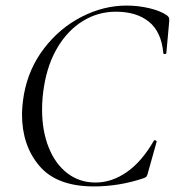

<svg xmlns="http://www.w3.org/2000/svg" viewBox="-20 -656 627 689"><path d="M59 -245Q59 -276 66 -318Q83 -411 139 -483.5Q195 -556 273.5 -596Q352 -636 434 -636Q476 -636 516 -626.5Q556 -617 579 -601Q585 -596 586.5 -592Q588 -588 587 -577L577 -466Q576 -462 571 -462Q566 -462 566 -466Q559 -542 514.5 -578Q470 -614 396 -614Q332 -614 278 -581Q224 -548 187.5 -487.5Q151 -427 138 -346Q131 -305 131 -262Q131 -187 154.5 -127.5Q178 -68 221.5 -34.5Q265 -1 323 -1Q381 -1 435 -38.5Q489 -76 532 -151Q534 -153 535 -153Q538 -153 540.5 -151Q543 -149 542 -147L512 -40Q509 -27 506 -23Q503 -19 494 -16Q407 13 317 13Q184 13 121.5 -60.5Q59 -134 59 -245Z"/></svg>

Font: Cormorant Infant
Style: Italic
Weight: 400
Italic angle: -10°
Designer: Christian Thalmann (Catharsis Fonts)
Foundry: Catharsis Fonts
Version: Version 4.000